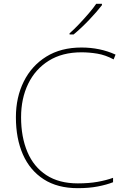

<svg xmlns="http://www.w3.org/2000/svg" viewBox="-20 -972 654 1002"><path d="M405 -699Q305 -699 234.5 -655Q164 -611 127 -534.5Q90 -458 90 -360Q90 -257 123 -179Q156 -101 222 -58Q288 -15 386 -15Q444 -15 489 -23Q534 -31 570 -44V-21Q537 -8 491 1Q445 10 386 10Q280 10 208 -36.5Q136 -83 99.5 -166Q63 -249 63 -360Q63 -464 104 -546.5Q145 -629 221.5 -676.5Q298 -724 405 -724Q502 -724 583 -687L573 -662Q530 -685 488 -692Q446 -699 405 -699ZM512 -945Q486 -911 445 -868Q404 -825 364 -792H343V-798Q366 -818 392.5 -846Q419 -874 443.5 -902.5Q468 -931 482 -952H512Z"/></svg>

Font: Noto Sans Devanagari Thin
Style: Regular
Weight: 100
Designer: Jelle Bosma - Monotype Design Team
Foundry: Monotype Imaging Inc.
Version: Version 2.004; ttfautohint (v1.8.4.7-5d5b)